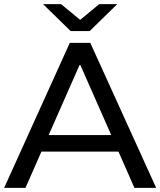

<svg xmlns="http://www.w3.org/2000/svg" viewBox="-21 -907 774 927"><path d="M551 -175H179L102 0H-1L316 -700H415L733 0H628ZM516 -255 367 -593H363L214 -255ZM545 -887 412 -757H320L187 -887H274L366 -811L458 -887Z"/></svg>

Font: CMG Sans Medium
Style: Regular
Weight: 500
Designer: Julieta Ulanovsky
Foundry: Julieta Ulanovsky
Version: Version 7.200